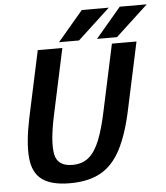

<svg xmlns="http://www.w3.org/2000/svg" viewBox="-58 -898 827 957"><g transform="rotate(-5 356.0 -419.5)"><path d="M574 -336Q548 -212 508.5 -136Q469 -60 407.5 -26Q346 8 254 8Q162 8 115 -26Q68 -60 61 -136Q54 -212 80 -336L151 -667H274L203 -336Q175 -205 187 -143.5Q199 -82 274 -82Q323 -82 355.5 -109Q388 -136 410.5 -192.5Q433 -249 451 -336L522 -667H645ZM522 -847 360 -697H260L387 -847ZM712 -847 550 -697H450L577 -847Z"/></g></svg>

Font: Epunda Sans SemiBold
Style: Italic
Weight: 600
Italic angle: -12.0243°
Designer: Simon Atzbach
Foundry: typofactur
Version: Version 2.204; ttfautohint (v1.8.4.7-5d5b)